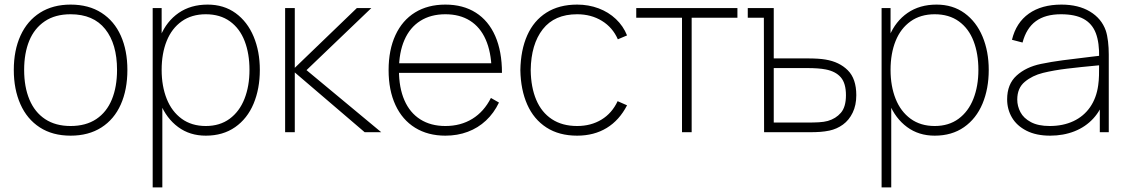

<svg xmlns="http://www.w3.org/2000/svg" viewBox="-20 -575 4902 835"><path d="M40 -271Q40 -356 69.2 -420.2Q98.5 -484.5 154.2 -519.8Q210 -555 287 -555Q366 -555 421.5 -519.2Q477 -483.5 505.5 -419.5Q534 -355.5 534 -271Q534 -185 505.2 -120.5Q476.5 -56 420.8 -20.5Q365 15 287 15Q208.5 15 153 -21Q97.5 -57 68.8 -121.8Q40 -186.5 40 -271ZM489 -271Q489 -384 437.5 -448.5Q386 -513 287 -513Q220 -513 174.8 -482.5Q129.5 -452 107.2 -397.8Q85 -343.5 85 -271Q85 -197 108 -142Q131 -87 176.2 -57Q221.5 -27 287 -27Q353.5 -27 398.8 -57.2Q444 -87.5 466.5 -142.5Q489 -197.5 489 -271Z M651 -271Q651 -354 677.8 -418.2Q704.5 -482.5 757 -518.8Q809.5 -555 883 -555Q953.5 -555 1004.8 -517.8Q1056 -480.5 1083 -416Q1110 -351.5 1110 -271Q1110 -189 1082.8 -124Q1055.5 -59 1002.5 -22Q949.5 15 875 15Q805.5 15 754.8 -22.5Q704 -60 677.5 -124.8Q651 -189.5 651 -271ZM644 -540H683V-115H686V240H644ZM1065 -271Q1065 -341.5 1044 -396.2Q1023 -451 980.2 -482Q937.5 -513 875 -513Q813.5 -513 770.2 -482.2Q727 -451.5 705 -397Q683 -342.5 683 -271Q683 -200.5 705 -145.2Q727 -90 770.2 -58.5Q813.5 -27 875 -27Q936 -27 978.8 -58.5Q1021.5 -90 1043.2 -145.2Q1065 -200.5 1065 -271Z M1220 -540H1262V-280L1532 -540H1595L1313 -270L1638 0H1566L1262 -260V0H1220Z M1670 -270Q1670 -358 1699.8 -422.2Q1729.5 -486.5 1785 -520.8Q1840.5 -555 1917 -555Q1994 -555 2049.2 -520Q2104.5 -485 2133.8 -418.2Q2163 -351.5 2163 -258H2118V-272Q2116 -349.5 2092.2 -403.2Q2068.5 -457 2024 -485Q1979.5 -513 1917 -513Q1853.5 -513 1808 -484.2Q1762.5 -455.5 1738.8 -401Q1715 -346.5 1715 -270Q1715 -193.5 1738.8 -139Q1762.5 -84.5 1808 -55.8Q1853.5 -27 1917 -27Q1983.5 -27 2034.2 -58.2Q2085 -89.5 2115 -149L2150 -129Q2128 -83 2093.5 -50.8Q2059 -18.5 2014.2 -1.8Q1969.5 15 1917 15Q1841 15 1785.2 -19.5Q1729.5 -54 1699.8 -118.2Q1670 -182.5 1670 -270ZM1697 -300H2137V-258H1697Z M2243 -270Q2244.5 -357.5 2273 -421.5Q2301.5 -485.5 2356.5 -520.2Q2411.5 -555 2490 -555Q2539.5 -555 2583 -538.8Q2626.5 -522.5 2658.5 -492.2Q2690.5 -462 2707 -421L2667 -404Q2644.5 -455.5 2597.8 -484.2Q2551 -513 2490 -513Q2391.5 -513 2340.5 -447.8Q2289.5 -382.5 2288 -270Q2289 -195.5 2312 -141Q2335 -86.5 2380 -56.8Q2425 -27 2490 -27Q2550 -27 2595.8 -54.8Q2641.5 -82.5 2666 -135L2707 -117Q2673.5 -52 2618.5 -18.5Q2563.5 15 2490 15Q2411.5 15 2356.5 -20.5Q2301.5 -56 2273 -120.2Q2244.5 -184.5 2243 -270Z M2946 -498H2747V-540H3187V-498H2988V0H2946Z M3302 -498H3232V-540H3345V-321H3491Q3541.5 -321 3570 -316Q3630.5 -306 3667.2 -269.2Q3704 -232.5 3704 -161Q3704 -117.5 3688.2 -85Q3672.5 -52.5 3646 -33.2Q3619.5 -14 3587 -7Q3567.5 -3 3547.5 -1.5Q3527.5 0 3501 0H3303ZM3580 -49Q3615 -59 3637 -84.5Q3659 -110 3659 -161Q3659 -212.5 3636.8 -238.5Q3614.5 -264.5 3571 -273Q3541 -279 3489 -279H3345V-42H3489Q3519 -42 3541.2 -43.2Q3563.5 -44.5 3580 -49Z M3821 -271Q3821 -354 3847.8 -418.2Q3874.5 -482.5 3927 -518.8Q3979.5 -555 4053 -555Q4123.5 -555 4174.8 -517.8Q4226 -480.5 4253 -416Q4280 -351.5 4280 -271Q4280 -189 4252.8 -124Q4225.5 -59 4172.5 -22Q4119.5 15 4045 15Q3975.5 15 3924.8 -22.5Q3874 -60 3847.5 -124.8Q3821 -189.5 3821 -271ZM3814 -540H3853V-115H3856V240H3814ZM4235 -271Q4235 -341.5 4214 -396.2Q4193 -451 4150.2 -482Q4107.5 -513 4045 -513Q3983.5 -513 3940.2 -482.2Q3897 -451.5 3875 -397Q3853 -342.5 3853 -271Q3853 -200.5 3875 -145.2Q3897 -90 3940.2 -58.5Q3983.5 -27 4045 -27Q4106 -27 4148.8 -58.5Q4191.5 -90 4213.2 -145.2Q4235 -200.5 4235 -271Z M4360 -143Q4360 -209 4401 -246.2Q4442 -283.5 4507 -297Q4553 -306.5 4601.2 -312.8Q4649.5 -319 4728.5 -328.5Q4753.5 -331 4775 -334L4760 -324Q4761.5 -389 4745.8 -430.5Q4730 -472 4693 -492.5Q4656 -513 4594 -513Q4526 -513 4484.8 -482.8Q4443.5 -452.5 4427 -390L4381 -402Q4399 -476.5 4454.5 -515.8Q4510 -555 4596 -555Q4670 -555 4720.2 -524.8Q4770.5 -494.5 4789 -442Q4795.5 -422.5 4798.8 -394.5Q4802 -366.5 4802 -338V0H4763V-148L4783 -147Q4768.5 -96.5 4734.8 -59.8Q4701 -23 4652.8 -4Q4604.5 15 4547 15Q4486.5 15 4444.2 -6.5Q4402 -28 4381 -63.8Q4360 -99.5 4360 -143ZM4756 -204Q4759 -225 4759.5 -247Q4760 -269 4760 -301.5V-310L4782 -293L4755 -290.5Q4679 -283.5 4621 -276.5Q4563 -269.5 4516 -258Q4469.5 -246.5 4436.8 -219.2Q4404 -192 4404 -142Q4404 -113.5 4417.8 -87.2Q4431.5 -61 4463.2 -44Q4495 -27 4545 -27Q4603 -27 4648 -48Q4693 -69 4720.8 -109Q4748.5 -149 4756 -204Z"/></svg>

Font: Tap Sans
Style: Regular
Weight: 400
Designer: Tap Payments
Foundry: Tap Payments
Version: Version 1.001;Glyphs 3.1.2 (3151)